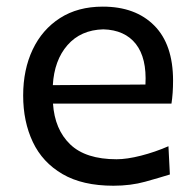

<svg xmlns="http://www.w3.org/2000/svg" viewBox="-20 -560 599 591"><path d="M329.1 11.7Q233.9 11.7 172.4 -24.2Q110.8 -60.1 81.1 -122.8Q51.3 -185.5 51.3 -266.1Q51.3 -345.7 80.6 -407.5Q109.9 -469.2 164.8 -504.4Q219.7 -539.6 296.4 -539.6Q397 -539.6 454.8 -481.4Q512.7 -423.3 512.7 -312Q512.7 -272.5 507.8 -241.2H143.1Q148.4 -161.6 196 -115.7Q243.7 -69.8 338.9 -69.8Q370.6 -69.8 413.8 -80.8Q457 -91.8 498.5 -109.9L502.9 -22.9Q471.7 -13.2 427 -0.7Q382.3 11.7 329.1 11.7ZM427.7 -299.8Q432.1 -381.3 398.2 -424.6Q364.3 -467.8 297.9 -469.7Q228.5 -467.8 187.7 -421.1Q147 -374.5 142.6 -297.9Z"/></svg>

Font: Pinar-FD Medium
Style: Regular
Weight: 500
Designer: Amin Abedi
Version: Version 3.000